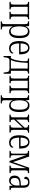

<svg xmlns="http://www.w3.org/2000/svg" viewBox="2185 -2771 824 5234"><g transform="rotate(90 2597.0 -154.0)"><path d="M30 0V-32H41Q74 -32 89.5 -44.5Q105 -57 105 -108V-428Q105 -479 89.5 -491.5Q74 -504 41 -504H30V-536H505V-504H494Q461 -504 445.5 -491.5Q430 -479 430 -428V-108Q430 -57 445.5 -44.5Q461 -32 494 -32H505V0H300V-32H310Q342 -32 355.5 -44Q369 -56 369 -106V-497H166V-106Q166 -56 179.5 -44Q193 -32 225 -32H235V0Z M562 238V207H572Q606 207 621.5 194Q637 181 637 131V-429Q637 -479 621.5 -491.5Q606 -504 573 -504H562V-536H692L697 -442H700Q719 -489 753 -517.5Q787 -546 843 -546Q927 -546 973 -481Q1019 -416 1019 -269Q1019 -126 972.5 -58Q926 10 843 10Q789 10 754 -16.5Q719 -43 701 -87H698Q699 -39 699 23V133Q699 182 714.5 194.5Q730 207 763 207H784V238ZM829 -33Q896 -33 925.5 -93.5Q955 -154 955 -269Q955 -384 925 -443.5Q895 -503 829 -503Q759 -503 729 -443.5Q699 -384 699 -269Q699 -154 729 -93.5Q759 -33 829 -33Z M1295 10Q1203 10 1151 -58Q1099 -126 1099 -266Q1099 -367 1123 -428.5Q1147 -490 1188.5 -518Q1230 -546 1283 -546Q1364 -546 1412.5 -486Q1461 -426 1461 -293V-263H1164Q1165 -150 1199.5 -91Q1234 -32 1305 -32Q1347 -32 1377.5 -53.5Q1408 -75 1422 -109Q1439 -101 1439 -81Q1439 -63 1423.5 -41.5Q1408 -20 1376 -5Q1344 10 1295 10ZM1397 -302Q1395 -407 1367 -457.5Q1339 -508 1284 -508Q1232 -508 1199.5 -458Q1167 -408 1164 -302Z M1507 160V-39H1565Q1588 -72 1604 -123Q1620 -174 1630.5 -232Q1641 -290 1645.5 -345.5Q1650 -401 1650 -443Q1650 -479 1635.5 -491.5Q1621 -504 1590 -504H1574V-536H1985V-504H1974Q1941 -504 1925.5 -491Q1910 -478 1910 -428V-39H1990V160H1958L1950 97Q1942 40 1924 20Q1906 0 1860 0H1638Q1591 0 1573 20Q1555 40 1547 97L1539 160ZM1615 -39H1849V-497H1695Q1689 -378 1679.5 -292.5Q1670 -207 1654.5 -145.5Q1639 -84 1615 -39Z M2045 0V-32H2056Q2089 -32 2104.5 -44.5Q2120 -57 2120 -108V-428Q2120 -479 2104.5 -491.5Q2089 -504 2056 -504H2045V-536H2520V-504H2509Q2476 -504 2460.5 -491.5Q2445 -479 2445 -428V-108Q2445 -57 2460.5 -44.5Q2476 -32 2509 -32H2520V0H2315V-32H2325Q2357 -32 2370.5 -44Q2384 -56 2384 -106V-497H2181V-106Q2181 -56 2194.5 -44Q2208 -32 2240 -32H2250V0Z M2577 238V207H2587Q2621 207 2636.5 194Q2652 181 2652 131V-429Q2652 -479 2636.5 -491.5Q2621 -504 2588 -504H2577V-536H2707L2712 -442H2715Q2734 -489 2768 -517.5Q2802 -546 2858 -546Q2942 -546 2988 -481Q3034 -416 3034 -269Q3034 -126 2987.5 -58Q2941 10 2858 10Q2804 10 2769 -16.5Q2734 -43 2716 -87H2713Q2714 -39 2714 23V133Q2714 182 2729.5 194.5Q2745 207 2778 207H2799V238ZM2844 -33Q2911 -33 2940.5 -93.5Q2970 -154 2970 -269Q2970 -384 2940 -443.5Q2910 -503 2844 -503Q2774 -503 2744 -443.5Q2714 -384 2714 -269Q2714 -154 2744 -93.5Q2774 -33 2844 -33Z M3104 0V-32H3115Q3148 -32 3163.5 -44.5Q3179 -57 3179 -108V-428Q3179 -479 3163.5 -491.5Q3148 -504 3115 -504H3104V-536H3309V-504H3299Q3267 -504 3253.5 -492Q3240 -480 3240 -430V-180L3460 -414V-430Q3460 -480 3447 -492Q3434 -504 3402 -504H3391V-536H3597V-504H3586Q3552 -504 3536.5 -491.5Q3521 -479 3521 -428V-108Q3521 -57 3536.5 -44.5Q3552 -32 3586 -32H3597V0H3391V-32H3402Q3434 -32 3447 -44Q3460 -56 3460 -106V-361L3240 -127V-106Q3240 -56 3253.5 -44Q3267 -32 3299 -32H3309V0Z M3863 10Q3771 10 3719 -58Q3667 -126 3667 -266Q3667 -367 3691 -428.5Q3715 -490 3756.5 -518Q3798 -546 3851 -546Q3932 -546 3980.5 -486Q4029 -426 4029 -293V-263H3732Q3733 -150 3767.5 -91Q3802 -32 3873 -32Q3915 -32 3945.5 -53.5Q3976 -75 3990 -109Q4007 -101 4007 -81Q4007 -63 3991.5 -41.5Q3976 -20 3944 -5Q3912 10 3863 10ZM3965 -302Q3963 -407 3935 -457.5Q3907 -508 3852 -508Q3800 -508 3767.5 -458Q3735 -408 3732 -302Z M4093 0V-32H4104Q4138 -32 4153.5 -45Q4169 -58 4169 -108V-428Q4169 -478 4153.5 -491Q4138 -504 4104 -504H4093V-536H4248L4398 -95L4550 -536H4700V-504H4689Q4655 -504 4639.5 -491Q4624 -478 4624 -428V-108Q4624 -58 4639.5 -45Q4655 -32 4689 -32H4700V0H4494V-32H4504Q4536 -32 4550 -44Q4564 -56 4564 -106V-450H4561L4406 0H4368L4213 -450H4210V-106Q4210 -56 4223.5 -44Q4237 -32 4271 -32H4281V0Z M4901 10Q4846 10 4806.5 -25.5Q4767 -61 4767 -143Q4767 -223 4819.5 -263.5Q4872 -304 4970 -307L5035 -310V-386Q5035 -439 5016 -473.5Q4997 -508 4944 -508Q4895 -508 4875 -479Q4855 -450 4855 -400Q4798 -400 4798 -448Q4798 -491 4839 -518.5Q4880 -546 4947 -546Q5021 -546 5059 -507.5Q5097 -469 5097 -388V-108Q5097 -60 5108.5 -46Q5120 -32 5154 -32H5164V0H5048L5040 -86H5037Q5019 -46 4988.5 -18Q4958 10 4901 10ZM4917 -33Q4954 -33 4980.5 -55Q5007 -77 5021.5 -112.5Q5036 -148 5036 -187V-274L4979 -271Q4899 -267 4865 -235Q4831 -203 4831 -143Q4831 -89 4853.5 -61Q4876 -33 4917 -33Z"/></g></svg>

Font: Noto Serif Condensed Light
Style: Regular
Weight: 300
Width: 3
Designer: Monotype Design Team
Foundry: Monotype Imaging Inc.
Version: Version 2.013